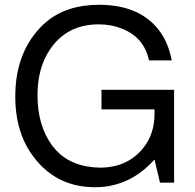

<svg xmlns="http://www.w3.org/2000/svg" viewBox="-20 -761 818 804"><path d="M709 -385V4H650L627 -93Q523 23 378 23Q225 23 131 -91Q44 -195 44 -357Q44 -533 146 -643Q160 -658 176 -671Q261 -741 394 -741Q573 -741 654 -623Q687 -574 699 -508H604Q583 -606 488 -642Q446 -659 393 -659Q261 -659 190 -555Q137 -477 137 -362Q137 -236 198 -152L214 -133Q280 -61 398 -59Q512 -59 578 -139Q627 -199 627 -283V-303H405V-385Z"/></svg>

Font: SolaimanLipi Normal
Style: Regular
Weight: 400
Designer: Solaiman Karim
Foundry: Ekushey
Version: Designed by Solaiman Karim | Developed Version 2.002 : Al Ma